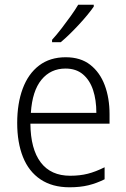

<svg xmlns="http://www.w3.org/2000/svg" viewBox="-20 -785 536 815"><path d="M259 -542Q322 -542 363 -510Q404 -478 424.5 -423.5Q445 -369 445 -300V-260H109Q110 -152 153 -95.5Q196 -39 278 -39Q319 -39 352.5 -47.5Q386 -56 424 -75V-24Q390 -7 355 1.5Q320 10 275 10Q202 10 152 -23.5Q102 -57 77.5 -118.5Q53 -180 53 -263Q53 -346 76.5 -409Q100 -472 146 -507Q192 -542 259 -542ZM258 -494Q195 -494 156 -446.5Q117 -399 111 -306H389Q389 -361 375 -403Q361 -445 332 -469.5Q303 -494 258 -494ZM378 -757Q367 -741 350.5 -721Q334 -701 314.5 -680Q295 -659 275.5 -640Q256 -621 238 -606H201V-616Q221 -638 241 -664Q261 -690 280 -716.5Q299 -743 312 -765H378Z"/></svg>

Font: Noto Sans Hebrew SemiCondensed Light
Style: Regular
Weight: 300
Width: 4
Designer: Monotype Design Team
Foundry: Monotype Imaging Inc.
Version: Version 2.003